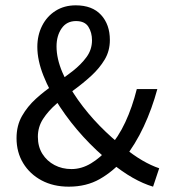

<svg xmlns="http://www.w3.org/2000/svg" viewBox="-20 -688 640 720"><path d="M238 12Q180 12 136 -11.5Q92 -35 67 -76Q42 -117 42 -170Q42 -217 62.5 -253Q83 -289 115 -318Q147 -347 183.5 -371.5Q220 -396 252 -421Q284 -446 304.5 -474Q325 -502 325 -537Q325 -566 311.5 -587.5Q298 -609 265 -609Q230 -609 211 -581.5Q192 -554 192 -514Q192 -468 214 -416.5Q236 -365 272.5 -313.5Q309 -262 354 -216Q399 -170 445 -135Q480 -106 513.5 -86.5Q547 -67 577 -57L554 12Q517 1 477.5 -21.5Q438 -44 395 -79Q342 -121 293 -174.5Q244 -228 205 -287Q166 -346 143 -404Q120 -462 120 -512Q120 -556 138 -591.5Q156 -627 188.5 -647.5Q221 -668 264 -668Q326 -668 359 -632Q392 -596 392 -538Q392 -497 372.5 -464.5Q353 -432 322.5 -404Q292 -376 257 -350.5Q222 -325 191.5 -298.5Q161 -272 141.5 -242Q122 -212 122 -175Q122 -138 139 -111Q156 -84 184.5 -69Q213 -54 248 -54Q286 -54 321.5 -75.5Q357 -97 386 -131Q424 -174 450 -230Q476 -286 493 -354H570Q550 -280 519 -213.5Q488 -147 444 -91Q404 -45 354 -16.5Q304 12 238 12Z"/></svg>

Font: Source Code Variable
Style: Regular
Weight: 400
Monospace: yes
Designer: Paul D. Hunt, Teo Tuominen
Foundry: Adobe Systems Incorporated
Version: Version 1.010;hotconv 1.0.106;makeotfexe 2.5.65593